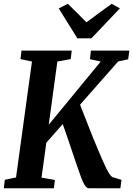

<svg xmlns="http://www.w3.org/2000/svg" viewBox="-22 -1016 718 1036"><path d="M-1.5 0 4 -46 64.5 -58.5 150.5 -684 88.5 -697 94 -743H365L359.5 -697L287.5 -684L241 -343L521.5 -684L463.5 -696.5L468.5 -743H676L669.5 -696L615.5 -684.5L410 -451Q420 -425.5 432.5 -393.8Q445 -362 457.5 -330Q470 -298 481.5 -269.5Q493 -241 501.5 -221.5Q516 -186 528.2 -158.2Q540.5 -130.5 550.2 -110.5Q560 -90.5 568.5 -77.8Q577 -65 584 -60.5L633.5 -45.5L627.5 0H457.5Q448 -0.5 440.2 -10Q432.5 -19.5 425 -36.2Q417.5 -53 409.5 -76.2Q401.5 -99.5 391.5 -127.5Q383.5 -149.5 374.5 -177Q365.5 -204.5 355.5 -234Q345.5 -263.5 335.5 -292.5Q325.5 -321.5 316.5 -346.5L228 -246L202 -57.5L274 -45L269 0ZM395.5 -809 295 -970.5 344 -995.5Q369.5 -970.5 394.8 -945.5Q420 -920.5 444.5 -895.5Q478.5 -921 512.2 -945.8Q546 -970.5 580.5 -995.5L625 -971L471 -809Z"/></svg>

Font: Merriweather 24pt SemiCondensed
Style: Bold Italic
Weight: 700
Width: 4
Italic angle: -7.8°
Designer: Eben Sorkin
Foundry: Eben Sorkin
Version: Version 2.101